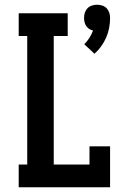

<svg xmlns="http://www.w3.org/2000/svg" viewBox="-20 -791 540 811"><path d="M379 -564 336 -604Q348 -616 357.5 -631Q367 -646 373 -662Q364 -664 356.5 -669Q349 -674 344 -681.5Q339 -689 337 -698Q335 -707 335 -716Q335 -727 338.5 -737.5Q342 -748 349.5 -756Q357 -764 368 -767.5Q379 -771 390 -771Q401 -771 412 -767.5Q423 -764 430.5 -756Q438 -748 441.5 -737.5Q445 -727 445 -716Q445 -694 441 -673Q437 -652 428.5 -632.5Q420 -613 407.5 -595.5Q395 -578 379 -564ZM59 0V-96H95V-639H59V-735H266V-639H207V-96H358V-173H445V0Z"/></svg>

Font: Iosevka Gothic
Style: Bold
Weight: 700
Monospace: yes
Designer: Belleve Invis
Foundry: Belleve Invis
Version: Version 15.5.1; ttfautohint (v1.8.4)